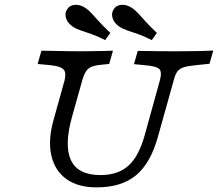

<svg xmlns="http://www.w3.org/2000/svg" viewBox="-20 -787 929 818"><path d="M391.1 11.3Q312.1 11.3 262.9 -24.2Q213.7 -59.7 198.8 -124.2Q183.9 -188.7 208.1 -275.8L254.8 -443.5Q260.5 -466.9 256.9 -480.2Q253.2 -493.5 236.3 -500.4Q219.4 -507.3 182.3 -510.5L140.3 -514.5L156.5 -571Q174.2 -571 203.2 -570.2Q232.3 -569.4 265.3 -569Q298.4 -568.5 326.6 -568.5H327.4H328.2Q349.2 -568.5 371.8 -569Q394.4 -569.4 417.3 -569.8Q440.3 -570.2 461.3 -571L445.2 -514.5L412.9 -511.3Q386.3 -508.9 371 -502.8Q355.6 -496.8 346.8 -483.5Q337.9 -470.2 330.6 -445.2L287.1 -290.3Q252.4 -166.1 282.7 -103.6Q312.9 -41.1 408.1 -41.1Q482.3 -41.1 527 -81Q571.8 -121 596.8 -212.1L661.3 -445.2Q671 -481.5 658.1 -493.5Q645.2 -505.6 592.7 -509.7L550.8 -513.7L566.9 -570.2Q606.5 -569.4 648.4 -569Q690.3 -568.5 730.6 -568.5Q778.2 -568.5 821.4 -569.4Q864.5 -570.2 888.7 -571.8L872.6 -515.3L818.5 -509.7Q783.1 -506.5 764.1 -500.8Q745.2 -495.2 735.9 -482.7Q726.6 -470.2 720.2 -445.2L653.2 -205.6Q621.8 -91.9 559.7 -40.3Q497.6 11.3 391.1 11.3ZM428.2 -616.1Q395.2 -633.1 369.4 -641.9Q343.5 -650.8 324.2 -657.3Q304.8 -663.7 291.1 -672.6Q267.7 -688.7 261.3 -709.7Q254.8 -730.6 266.1 -747.6Q277.4 -765.3 300 -766.5Q322.6 -767.7 345.2 -752.4Q358.1 -743.5 371.8 -728.6Q385.5 -713.7 404 -693.1Q422.6 -672.6 450 -646.8ZM626.6 -616.1Q593.5 -633.1 567.7 -641.9Q541.9 -650.8 522.6 -657.3Q503.2 -663.7 489.5 -672.6Q466.1 -688.7 459.7 -709.7Q453.2 -730.6 464.5 -747.6Q475.8 -765.3 498.4 -766.5Q521 -767.7 543.5 -752.4Q556.5 -743.5 570.2 -728.6Q583.9 -713.7 602.4 -693.1Q621 -672.6 648.4 -646.8Z"/></svg>

Font: Playfair 5pt SemiExpanded Light
Style: Italic
Weight: 300
Width: 6
Italic angle: -15.6°
Designer: Claus Eggers Sørensen
Foundry: Claus Eggers Sørensen
Version: Version 2.203